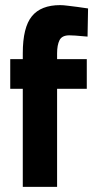

<svg xmlns="http://www.w3.org/2000/svg" viewBox="-20 -730 383 750"><path d="M69 -383H20V-499H69V-522Q69 -623 104.5 -666.5Q140 -710 215 -710Q227 -710 246 -707.5Q265 -705 282 -703Q302 -700 324 -697L322 -587Q310 -588 298 -589Q287 -590 275 -591Q263 -592 251 -592Q222 -592 212.5 -573Q203 -554 203 -521V-499H319V-383H203V0H69Z"/></svg>

Font: Panefresco 999wt
Style: Regular
Weight: 900
Version: Version 1.001